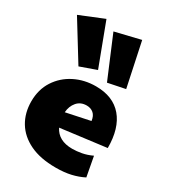

<svg xmlns="http://www.w3.org/2000/svg" viewBox="-210 -977 974 1093"><g transform="rotate(30 277.5 -431.0)"><path d="M361 -132Q390 -132 422.5 -138Q455 -144 489 -160L513 -31Q476 -12 432.5 -2Q389 8 333 8Q232 8 163.5 -25Q95 -58 60 -116Q25 -174 25 -250Q25 -328 62.5 -386Q100 -444 163 -476Q226 -508 302 -508Q415 -508 475 -437.5Q535 -367 535 -237L237 -199Q270 -132 361 -132ZM221 -291 378 -324Q374 -356 356 -371.5Q338 -387 311 -387Q271 -387 247.5 -359.5Q224 -332 221 -291ZM158 -556 4 -806 161 -870 265 -594ZM345 -557 231 -828 397 -868 458 -580Z"/></g></svg>

Font: Paytone One
Style: Regular
Weight: 400
Designer: Vernon Adams
Foundry: Vernon Adams
Version: Version 1.002; ttfautohint (v1.8.4.7-5d5b);gftools[0.9.23]